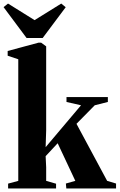

<svg xmlns="http://www.w3.org/2000/svg" viewBox="-39 -1057 671 1077"><path d="M6.5 0V-27L63.5 -42.5V-724.5L4 -744.5V-771L176.5 -817.5H192L220 -797V-326.5L217 -231.5L415.5 -466.5L334 -485V-512.5H566V-485L492.5 -466.5L390 -362.5L562 -42.5L612 -27.5V0H333L330.5 -27.5L383.5 -42.5L284.5 -253.5L217 -181L220 -119V-42.5L275.5 -26.5V0ZM110 -844 -19 -1017 6 -1037 155 -944 304.5 -1037 329.5 -1016.5 200.5 -844Z"/></svg>

Font: Merriweather 120pt ExtraBold
Style: Regular
Weight: 800
Version: Version 2.100